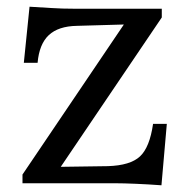

<svg xmlns="http://www.w3.org/2000/svg" viewBox="-20 -546 563 572"><path d="M461 6Q420 3 383.5 1.5Q347 0 327 0H47V-26L349 -473L209 -469Q154 -468 125.5 -441.5Q97 -415 92 -359H51L68 -526Q104 -524 134.5 -522Q165 -520 202 -520H462V-494L161 -49L301 -51Q368 -53 397 -80Q426 -107 436 -177H477Z"/></svg>

Font: Hedvig Letters Serif 12pt
Style: Regular
Weight: 400
Designer: Alexander Örn & Tor Weibull
Foundry: Kanon Foundry
Version: Version 1.000; ttfautohint (v1.8.4.7-5d5b)